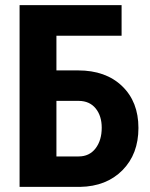

<svg xmlns="http://www.w3.org/2000/svg" viewBox="-20 -731 586 751"><path d="M200.7 -336.4V-119.1H287.6Q329.6 -119.1 353.8 -150.6Q377.9 -182.1 377.9 -231.4Q377.9 -277.8 354.2 -306.9Q330.6 -335.9 288.6 -336.4ZM455.6 -591.3H200.7V-455.6H285.6Q393.6 -455.6 457.5 -394.3Q521.5 -333 521.5 -230.5Q521.5 -128.4 459 -65.2Q396.5 -2 293.5 0H56.6V-710.9H455.6Z"/></svg>

Font: MAUL Condensed Bold
Style: Condensed Bold
Weight: 700
Designer: MAUL
Version: Version 1.0; 2020; ttfautohint (v1.8.3)